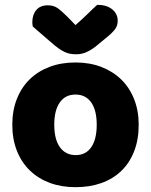

<svg xmlns="http://www.w3.org/2000/svg" viewBox="-20 -760 626 796"><path d="M555 -243Q555 -181 536 -132.5Q517 -84 482.5 -51Q448 -18 400 -1Q352 16 293 16Q234 16 186 -2Q138 -20 103.5 -53.5Q69 -87 50 -135Q31 -183 31 -243Q31 -302 50 -350Q69 -398 103.5 -431.5Q138 -465 186 -483Q234 -501 293 -501Q352 -501 400 -482.5Q448 -464 482.5 -430.5Q517 -397 536 -349Q555 -301 555 -243ZM205 -243Q205 -182 228.5 -149.5Q252 -117 294 -117Q336 -117 358.5 -150Q381 -183 381 -243Q381 -303 358 -335.5Q335 -368 293 -368Q251 -368 228 -335.5Q205 -303 205 -243ZM293 -656Q326 -685 345 -704Q364 -723 383 -740Q422 -740 445 -721.5Q468 -703 468 -674Q468 -654 457 -639Q446 -624 420 -603L375 -566Q357 -552 337.5 -543.5Q318 -535 296 -535Q282 -535 271 -537Q260 -539 248 -544.5Q236 -550 222 -560Q208 -570 190 -586L116 -650Q115 -655 114.5 -659Q114 -663 114 -668Q114 -699 130.5 -718.5Q147 -738 178 -738Q201 -738 217 -727.5Q233 -717 259 -691Z"/></svg>

Font: BALOOCHETTANREGULAR
Style: Book
Weight: 400
Designer: Maithili Shingre and Ek Type
Foundry: Ek Type
Version: Version 1.100;PS 1.000;hotconv 1.0.88;makeotf.lib2.5.647800;